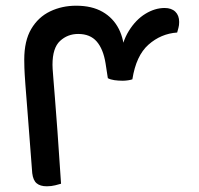

<svg xmlns="http://www.w3.org/2000/svg" viewBox="-20 -645 697 673"><path d="M93 -38Q84 -159 78 -233.5Q72 -308 69 -348.5Q66 -389 65.5 -407.5Q65 -426 65 -436Q65 -502 89.5 -543.5Q114 -585 155.5 -605Q197 -625 247 -625Q302 -625 339.5 -603.5Q377 -582 396.5 -543.5Q416 -505 416 -454L400 -439Q407 -497 431.5 -536.5Q456 -576 489.5 -596.5Q523 -617 557 -617Q581 -617 594.5 -604Q608 -591 608 -568Q608 -556 605.5 -547.5Q603 -539 601 -531Q544 -527 500.5 -488.5Q457 -450 444 -367Q439 -365 429 -363.5Q419 -362 410 -362Q395 -362 381 -364Q367 -366 358 -371L350 -423Q342 -473 319 -499.5Q296 -526 254 -526Q217 -526 190.5 -501.5Q164 -477 164 -418Q164 -413 164.5 -403.5Q165 -394 167 -370.5Q169 -347 172.5 -302Q176 -257 181.5 -184Q187 -111 194 -1Q187 1 173.5 4.5Q160 8 144 8Q121 8 108.5 -2.5Q96 -13 93 -38Z"/></svg>

Font: Baloo Bhaijaan 2 Medium
Style: Regular
Weight: 500
Designer: Sanskriti Dholi, Noopur Datye and Ek Type
Foundry: Ek Type
Version: Version 1.701